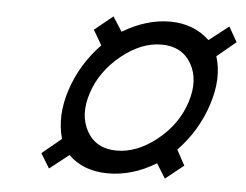

<svg xmlns="http://www.w3.org/2000/svg" viewBox="-38 -528 634 494"><g transform="rotate(5 279.0 -281.0)"><path d="M274.2 -139.6Q327.1 -139.6 378.2 -180.7Q429.2 -221.7 448 -280Q466.8 -338.4 442.9 -379.9Q418.9 -421.4 366.2 -421.4Q313.5 -421.4 262.5 -379.9Q211.4 -338.4 192.6 -280.8Q173.8 -223.1 197.5 -181.4Q221.2 -139.6 274.2 -139.6ZM451.2 -116.2 404.3 -78.6 380.9 -116.2Q320.3 -79.1 256.6 -79.3Q192.9 -79.6 154.8 -117.7L105 -78.6L82 -116.2L131.8 -157.2Q115.2 -216.3 137.5 -284.2Q159.7 -352.1 211.4 -405.8L189 -444.3L236.3 -482.9L260.3 -445.3Q322.3 -482.4 383.3 -482.2Q444.3 -481.9 484.9 -443.4L535.6 -482.9L557.6 -444.3L508.8 -403.8Q526.4 -348.1 503.7 -278.6Q481 -209 429.7 -155.8Z"/></g></svg>

Font: RIT Rachana
Style: Italic
Weight: 400
Designer: Hussain KH
Version: 1.5.2